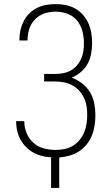

<svg xmlns="http://www.w3.org/2000/svg" viewBox="-20 -763 540 940"><path d="M230 157V8H251Q226 8 202 4Q178 0 155.5 -10Q133 -20 114.5 -36.5Q96 -53 83.5 -74Q71 -95 65 -119Q59 -143 59 -168V-170H99V-168Q99 -139 110.5 -111Q122 -83 144 -63.5Q166 -44 194.5 -36.5Q223 -29 253 -29Q275 -29 296.5 -33.5Q318 -38 336.5 -49Q355 -60 369 -77Q383 -94 391.5 -114Q400 -134 403.5 -155.5Q407 -177 407 -199Q407 -220 404 -241.5Q401 -263 391.5 -283Q382 -303 367.5 -319Q353 -335 333.5 -345.5Q314 -356 293 -360Q272 -364 250 -364H196V-401H250Q270 -401 289 -404.5Q308 -408 325.5 -417.5Q343 -427 356 -442Q369 -457 377 -474.5Q385 -492 388 -511.5Q391 -531 391 -551Q391 -581 383.5 -610Q376 -639 357.5 -662Q339 -685 310.5 -695.5Q282 -706 253 -706Q225 -706 198.5 -697.5Q172 -689 152.5 -669.5Q133 -650 124 -623.5Q115 -597 115 -569V-565H75V-570Q75 -594 80.5 -617Q86 -640 96.5 -660.5Q107 -681 124 -697.5Q141 -714 162 -724.5Q183 -735 206.5 -739Q230 -743 253 -743Q278 -743 302.5 -738Q327 -733 348.5 -721Q370 -709 386.5 -690Q403 -671 413 -648.5Q423 -626 427 -601Q431 -576 431 -552Q431 -525 426 -499Q421 -473 408.5 -450Q396 -427 375.5 -410Q355 -393 331 -383Q358 -373 382 -354.5Q406 -336 421 -311Q436 -286 441.5 -256.5Q447 -227 447 -198Q447 -173 443 -147.5Q439 -122 429.5 -98.5Q420 -75 403.5 -55Q387 -35 366 -21.5Q345 -8 320 -1Q295 6 270 8V157Z"/></svg>

Font: Iosevka Extralight
Style: Regular
Weight: 200
Monospace: yes
Designer: Belleve Invis
Foundry: Belleve Invis
Version: Version 32.0.1; ttfautohint (v1.8.4)